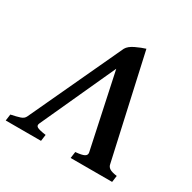

<svg xmlns="http://www.w3.org/2000/svg" viewBox="-159 -776 918 918"><g transform="rotate(30 299.5 -316.5)"><path d="M406.2 -67.4 318.4 -478.5 130.9 -68.4Q124 -53.7 135.7 -47.1Q147.5 -40.5 184.1 -35.6L179.2 0H-15.6L-10.7 -35.6Q20.5 -42 39.1 -48.1Q57.6 -54.2 64 -68.4L301.8 -579.1Q312.5 -598.1 342.5 -612.3Q372.6 -626.5 395.5 -633.3L521.5 -68.4Q523.9 -55.2 535.6 -47.4Q547.4 -39.6 576.7 -35.6L571.8 0H342.8L347.7 -35.6Q383.3 -38.6 396.2 -45.9Q409.2 -53.2 406.2 -67.4Z"/></g></svg>

Font: Gentium Plus
Style: Bold Italic
Weight: 700
Italic angle: -8°
Designer: Victor Gaultney, Annie Olsen, Iska Routamaa, Becca Hirsbrunner
Foundry: SIL International
Version: Version 6.101